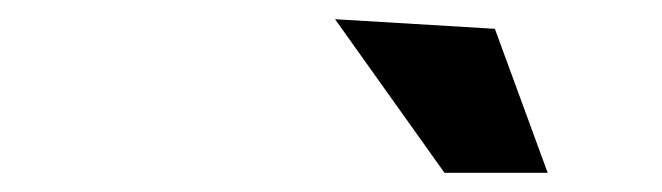

<svg xmlns="http://www.w3.org/2000/svg" viewBox="-20 -780 690 200"><path d="M550.5 -600 495.5 -750 329 -760 443 -600Z"/></svg>

Font: B612
Style: Regular
Weight: 700
Italic angle: -10°
Designer: Nicolas Chauveau, Thomas Paillot, Jonathan Favre-Lamarine, Jean-Luc Vinot
Foundry: AIRBUS
Version: Version 1.008